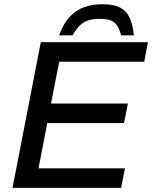

<svg xmlns="http://www.w3.org/2000/svg" viewBox="-20 -903 731 923"><path d="M40.2 0 176.2 -700H691.2L673.3 -606.2H264.5L225.3 -405.2H594.8L576.1 -311.5H207.3L165.2 -93.8H580.9L562.2 0ZM264.4 -733.3Q291.5 -810.1 342.5 -846.3Q393.5 -882.6 473.1 -882.6Q526.8 -882.6 557.4 -866.6Q588 -850.6 603.3 -817.4Q618.6 -784.3 623.5 -733.3H562Q554 -764.7 542 -781.7Q530 -798.7 510.5 -805.5Q491 -812.3 459.5 -812.3Q428 -812.3 405.4 -805.5Q382.8 -798.7 365.1 -781.7Q347.4 -764.7 328.8 -733.3Z"/></svg>

Font: REM Medium
Style: Italic
Weight: 500
Italic angle: -11°
Designer: Octavio Pardo
Foundry: Ashler Design
Version: Version 1.005;gftools[0.9.28]